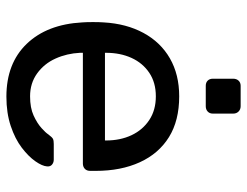

<svg xmlns="http://www.w3.org/2000/svg" viewBox="-106 -656 772 600"><g transform="rotate(90 280.0 -356.0)"><path d="M282 10Q178 10 117 -53.5Q56 -117 50 -227Q49 -240 49 -260.5Q49 -281 50 -294Q54 -365 83 -418.5Q112 -472 162.5 -501Q213 -530 281 -530Q357 -530 408.5 -498Q460 -466 487 -407Q514 -348 514 -269V-252Q514 -241 507.5 -235Q501 -229 491 -229H145Q145 -228 145 -225Q145 -222 145 -220Q147 -179 163 -143.5Q179 -108 209.5 -86Q240 -64 281 -64Q317 -64 341 -75Q365 -86 380 -99.5Q395 -113 400 -121Q409 -133 414 -135.5Q419 -138 430 -138H479Q488 -138 494.5 -132.5Q501 -127 500 -117Q499 -102 484 -80.5Q469 -59 441.5 -38Q414 -17 373.5 -3.5Q333 10 282 10ZM145 -298H419V-301Q419 -346 402.5 -381Q386 -416 355 -436.5Q324 -457 281 -457Q238 -457 207.5 -436.5Q177 -416 161 -381Q145 -346 145 -301ZM248 -613Q238 -613 232 -619Q226 -625 226 -635V-699Q226 -709 232 -715.5Q238 -722 248 -722H312Q322 -722 328.5 -715.5Q335 -709 335 -699V-635Q335 -625 328.5 -619Q322 -613 312 -613Z"/></g></svg>

Font: DVN-Rubik
Style: Regular
Weight: 400
Designer: Hubert and Fischer
Foundry: Hubert & Fischer
Version: Version 2.102